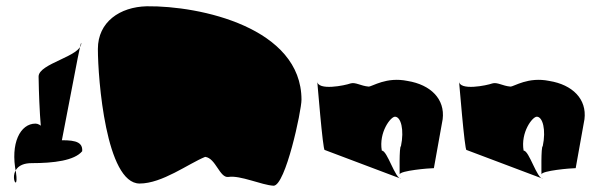

<svg xmlns="http://www.w3.org/2000/svg" viewBox="-20 -604 1911 612"><path d="M31 -54C43 32 -15 -84 81 -84C151 -84 217 -92 242 -122C245 -158 205 -157 165 -157C143 -157 166 -134 166 -110C166 -82 239 -494 239 -466C239 -424 103 -402 103 -360C103 -348 107 -124 127 -124C156 -136 125 -210 93 -210C45 -210 12 -148 31 -54Z M292 -448C292 -352 318 -19 425 -19C497 -19 580 -82 634 -104C668 -100 680 -36 708 -40C746 -46 814 -14 852 -12C890 -12 941 -251 941 -286C941 -516 618 -586 448 -584C362 -582 292 -534 292 -448Z M1015 -126 1259 -34C1239 -34 1215 -124 1197 -124C1187 -182 1225 -232 1239 -232C1258 -232 1269 -190 1258 -138C1252 -138 1254 -44 1254 -48C1254 -60 1348 -68 1363 -68L1391 -224C1399 -288 1353 -334 1279 -346C1211 -360 1167 -328 1155 -328C1130 -330 1113 -343 1097 -338C1081 -332 991 -313 991 -346C991 -352 1009 -122 1015 -126Z M1467 -126 1711 -34C1691 -34 1667 -124 1649 -124C1639 -182 1677 -232 1691 -232C1710 -232 1721 -190 1710 -138C1704 -138 1706 -44 1706 -48C1706 -60 1800 -68 1815 -68L1843 -224C1851 -288 1805 -334 1731 -346C1663 -360 1619 -328 1607 -328C1582 -330 1565 -343 1549 -338C1533 -332 1443 -313 1443 -346C1443 -352 1461 -122 1467 -126Z"/></svg>

Font: Recovery
Style: Regular
Weight: 400
Version: Version 0.27